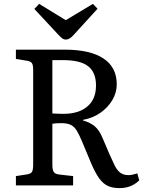

<svg xmlns="http://www.w3.org/2000/svg" viewBox="-20 -956 765 990"><path d="M597 14Q561 14 536 2.5Q511 -9 491 -37Q471 -65 450 -114L402 -229Q388 -262 376 -282Q364 -302 346 -311.5Q328 -321 295 -321Q270 -321 250 -318V-106Q250 -80 257.5 -69Q265 -58 287 -56L357 -48V0H62V-48L120 -57Q139 -60 145 -70Q151 -80 151 -108V-596Q151 -621 144.5 -630.5Q138 -640 118 -643L62 -652V-700H313Q445 -700 513.5 -654.5Q582 -609 582 -521Q582 -478 559 -439.5Q536 -401 497 -374Q458 -347 408 -338V-335Q446 -324 469 -304.5Q492 -285 509 -244L544 -162Q559 -128 571 -103.5Q583 -79 599.5 -66Q616 -53 643 -53Q652 -53 662 -55Q672 -57 688 -62L698 -26Q657 14 597 14ZM306 -369Q386 -369 430.5 -407Q475 -445 475 -515Q475 -583 434.5 -614.5Q394 -646 306 -646H250V-371Q269 -370 282.5 -369.5Q296 -369 306 -369ZM319 -752Q309 -752 300.5 -758.5Q292 -765 278 -780L157 -910L182 -936L319 -852L459 -936L483 -911L358 -774Q349 -764 339.5 -758Q330 -752 319 -752Z"/></svg>

Font: Text Regular
Style: Regular
Weight: 400
Designer: Latin by Veronika Burian and Jose Scaglione. Greek by Irene Vlachou. Cyrillic by Vera Evstafieva.
Foundry: TypeTogether
Version: Version 3.002